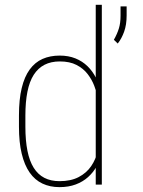

<svg xmlns="http://www.w3.org/2000/svg" viewBox="-20 -770 597 801"><path d="M379.4 -102.5V-750H404.8V0H379.4ZM59.1 -241.2V-288.1Q59.1 -355.5 70.6 -402.8Q82 -450.2 104 -480.2Q126 -510.3 157.5 -524.2Q189 -538.1 229 -538.1Q265.6 -538.1 294.7 -526.4Q323.7 -514.6 345 -493.9Q366.2 -473.1 380.4 -445.3Q394.5 -417.5 401.9 -385.3V-126.5Q396.5 -100.1 382.8 -75.4Q369.1 -50.8 347.4 -31.2Q325.7 -11.7 295.9 -0.5Q266.1 10.7 228 10.7Q188.5 10.7 157 -4.2Q125.5 -19 103.8 -50Q82 -81.1 70.6 -128.7Q59.1 -176.3 59.1 -241.2ZM85.9 -288.1V-241.2Q85.9 -183.6 94.5 -140.9Q103 -98.1 120.6 -70.1Q138.2 -42 165 -28.1Q191.9 -14.2 228.5 -14.2Q275.4 -14.2 308.1 -31.2Q340.8 -48.3 360.4 -76.9Q379.9 -105.5 387.2 -140.1V-365.2Q382.8 -387.2 373 -412.6Q363.3 -438 345.5 -461.2Q327.6 -484.4 299.3 -499Q271 -513.7 229.5 -513.7Q192.9 -513.7 165.8 -499.8Q138.7 -485.8 120.8 -458Q103 -430.2 94.5 -387.7Q85.9 -345.2 85.9 -288.1ZM508.3 -743.2V-705.6Q508.3 -667 498 -638.2Q487.8 -609.4 471.2 -588.4L455.1 -604Q468.8 -628.4 475.8 -650.9Q482.9 -673.3 482.9 -704.6V-743.2Z"/></svg>

Font: Roboto Condensed Thin
Style: Regular
Weight: 250
Width: 3
Designer: Christian Robertson
Foundry: Google
Version: Version 3.009; 2024